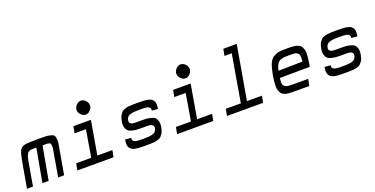

<svg xmlns="http://www.w3.org/2000/svg" viewBox="-23 -1493 4373 2236"><g transform="rotate(-20 2163.0 -375.0)"><path d="M35 0 83 -276Q107 -409 122 -441Q142 -483 192 -493Q226 -500 346 -500Q415 -500 445.5 -499.5Q476 -499 508 -489.5Q540 -480 548 -471Q556 -462 560 -429.5Q564 -397 559 -367Q554 -337 542 -270L495 0H421L470 -284Q476 -320 479 -339Q482 -358 480 -374.5Q478 -391 475.5 -397Q473 -403 458 -408Q443 -413 431 -413Q419 -413 389 -413Q382 -413 378 -413L303 0H226L301 -413Q269 -413 254 -413Q239 -413 221.5 -408Q204 -403 197 -395.5Q190 -388 181 -370Q172 -352 167.5 -330Q163 -308 156 -270L109 0Z M1057 -663Q1057 -631 1031 -604Q1005 -577 974 -577Q943 -577 917 -604Q891 -631 891 -663Q891 -696 917 -723Q943 -750 974 -750Q1005 -750 1031 -723Q1057 -696 1057 -663ZM659 0 675 -83H861L917 -417H776L792 -500H1009L937 -83H1123L1107 0Z M1507 0Q1478 0 1461.5 -0.5Q1445 -1 1421.5 -2Q1398 -3 1385 -6Q1372 -9 1355.5 -14Q1339 -19 1330.5 -26.5Q1322 -34 1313.5 -45Q1305 -56 1302 -70.5Q1299 -85 1299.5 -104.5Q1300 -124 1304 -148L1378 -142Q1376 -128 1378 -117.5Q1380 -107 1389.5 -100.5Q1399 -94 1407.5 -90.5Q1416 -87 1434.5 -85.5Q1453 -84 1464.5 -83.5Q1476 -83 1501 -83Q1507 -83 1511 -83Q1550 -83 1573.5 -85Q1597 -87 1621.5 -93.5Q1646 -100 1659 -115Q1672 -130 1676 -154Q1678 -167 1676 -176.5Q1674 -186 1665.5 -192Q1657 -198 1650.5 -201.5Q1644 -205 1626 -206.5Q1608 -208 1598 -208Q1588 -208 1564 -208Q1554 -208 1549 -208H1536Q1496 -208 1472 -209.5Q1448 -211 1415.5 -219Q1383 -227 1366.5 -242Q1350 -257 1341.5 -286.5Q1333 -316 1340 -358Q1345 -384 1351.5 -404.5Q1358 -425 1369.5 -440Q1381 -455 1390.5 -465.5Q1400 -476 1418 -482.5Q1436 -489 1448.5 -492.5Q1461 -496 1486.5 -497.5Q1512 -499 1527.5 -499.5Q1543 -500 1575 -500Q1580 -500 1583 -500Q1612 -500 1628.5 -499.5Q1645 -499 1668.5 -498Q1692 -497 1705 -494Q1718 -491 1734.5 -486Q1751 -481 1759.5 -473.5Q1768 -466 1776.5 -455Q1785 -444 1788 -429.5Q1791 -415 1790.5 -395.5Q1790 -376 1786 -352L1712 -358Q1714 -372 1712 -382.5Q1710 -393 1700.5 -399.5Q1691 -406 1682.5 -409.5Q1674 -413 1655.5 -414.5Q1637 -416 1625.5 -416.5Q1614 -417 1589 -417Q1583 -417 1579 -417Q1540 -417 1516.5 -415Q1493 -413 1468.5 -406.5Q1444 -400 1431 -385Q1418 -370 1414 -346Q1412 -333 1414 -323.5Q1416 -314 1424.5 -308Q1433 -302 1439.5 -298.5Q1446 -295 1464 -293.5Q1482 -292 1492 -292Q1502 -292 1526 -292Q1536 -292 1541 -292H1554Q1594 -292 1618 -290.5Q1642 -289 1674.5 -281Q1707 -273 1723.5 -258Q1740 -243 1748.5 -213.5Q1757 -184 1750 -142Q1745 -116 1738.5 -95.5Q1732 -75 1720.5 -60Q1709 -45 1699.5 -34.5Q1690 -24 1672 -17.5Q1654 -11 1641.5 -7.5Q1629 -4 1603.5 -2.5Q1578 -1 1562.5 -0.5Q1547 0 1515 0Q1510 0 1507 0Z M2293 -663Q2293 -631 2267 -604Q2241 -577 2210 -577Q2179 -577 2153 -604Q2127 -631 2127 -663Q2127 -696 2153 -723Q2179 -750 2210 -750Q2241 -750 2267 -723Q2293 -696 2293 -663ZM1895 0 1911 -83H2097L2153 -417H2012L2028 -500H2245L2173 -83H2359L2343 0Z M2513 0 2529 -83H2715L2815 -667H2725L2741 -750H2907L2791 -83H2977L2961 0Z M3358 0Q3329 0 3313 -0.5Q3297 -1 3273.5 -3Q3250 -5 3238 -10Q3226 -15 3210 -23.5Q3194 -32 3187 -45Q3180 -58 3172.5 -77Q3165 -96 3164.5 -121.5Q3164 -147 3166.5 -180.5Q3169 -214 3176 -256Q3192 -345 3213 -396.5Q3234 -448 3272 -470Q3310 -492 3340 -496Q3370 -500 3437 -500Q3467 -500 3484.5 -499.5Q3502 -499 3525.5 -496.5Q3549 -494 3561.5 -489Q3574 -484 3590 -475.5Q3606 -467 3613 -454Q3620 -441 3627 -422.5Q3634 -404 3634.5 -379Q3635 -354 3632 -321Q3629 -288 3622 -247L3615 -208L3243 -205Q3239 -179 3239 -160Q3239 -141 3242 -128Q3245 -115 3255 -106.5Q3265 -98 3273.5 -93Q3282 -88 3300 -86Q3318 -84 3330.5 -83.5Q3343 -83 3368 -83H3550L3534 0ZM3258 -289 3555 -295Q3559 -321 3558.5 -341Q3558 -361 3556 -374Q3554 -387 3543 -395.5Q3532 -404 3525.5 -408.5Q3519 -413 3498.5 -415Q3478 -417 3469 -417Q3460 -417 3433 -417Q3398 -417 3379.5 -415.5Q3361 -414 3337.5 -407.5Q3314 -401 3301 -388Q3288 -375 3276 -350.5Q3264 -326 3258 -289Z M3979 0Q3950 0 3933.5 -0.5Q3917 -1 3893.5 -2Q3870 -3 3857 -6Q3844 -9 3827.5 -14Q3811 -19 3802.5 -26.5Q3794 -34 3785.5 -45Q3777 -56 3774 -70.5Q3771 -85 3771.5 -104.5Q3772 -124 3776 -148L3850 -142Q3848 -128 3850 -117.5Q3852 -107 3861.5 -100.5Q3871 -94 3879.5 -90.5Q3888 -87 3906.5 -85.5Q3925 -84 3936.5 -83.5Q3948 -83 3973 -83Q3979 -83 3983 -83Q4022 -83 4045.5 -85Q4069 -87 4093.5 -93.5Q4118 -100 4131 -115Q4144 -130 4148 -154Q4150 -167 4148 -176.5Q4146 -186 4137.5 -192Q4129 -198 4122.5 -201.5Q4116 -205 4098 -206.5Q4080 -208 4070 -208Q4060 -208 4036 -208Q4026 -208 4021 -208H4008Q3968 -208 3944 -209.5Q3920 -211 3887.5 -219Q3855 -227 3838.5 -242Q3822 -257 3813.5 -286.5Q3805 -316 3812 -358Q3817 -384 3823.5 -404.5Q3830 -425 3841.5 -440Q3853 -455 3862.5 -465.5Q3872 -476 3890 -482.5Q3908 -489 3920.5 -492.5Q3933 -496 3958.5 -497.5Q3984 -499 3999.5 -499.5Q4015 -500 4047 -500Q4052 -500 4055 -500Q4084 -500 4100.5 -499.5Q4117 -499 4140.5 -498Q4164 -497 4177 -494Q4190 -491 4206.5 -486Q4223 -481 4231.5 -473.5Q4240 -466 4248.5 -455Q4257 -444 4260 -429.5Q4263 -415 4262.5 -395.5Q4262 -376 4258 -352L4184 -358Q4186 -372 4184 -382.5Q4182 -393 4172.5 -399.5Q4163 -406 4154.5 -409.5Q4146 -413 4127.5 -414.5Q4109 -416 4097.5 -416.5Q4086 -417 4061 -417Q4055 -417 4051 -417Q4012 -417 3988.5 -415Q3965 -413 3940.5 -406.5Q3916 -400 3903 -385Q3890 -370 3886 -346Q3884 -333 3886 -323.5Q3888 -314 3896.5 -308Q3905 -302 3911.5 -298.5Q3918 -295 3936 -293.5Q3954 -292 3964 -292Q3974 -292 3998 -292Q4008 -292 4013 -292H4026Q4066 -292 4090 -290.5Q4114 -289 4146.5 -281Q4179 -273 4195.5 -258Q4212 -243 4220.5 -213.5Q4229 -184 4222 -142Q4217 -116 4210.5 -95.5Q4204 -75 4192.5 -60Q4181 -45 4171.5 -34.5Q4162 -24 4144 -17.5Q4126 -11 4113.5 -7.5Q4101 -4 4075.5 -2.5Q4050 -1 4034.5 -0.5Q4019 0 3987 0Q3982 0 3979 0Z"/></g></svg>

Font: Hermit LightItalic
Style: Regular
Weight: 300
Italic angle: -10°
Designer: Pablo Caro
Version: Version 2.000;PS 002.000;hotconv 1.0.88;makeotf.lib2.5.64775